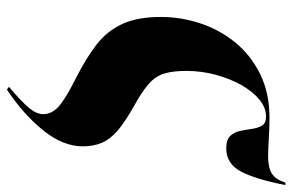

<svg xmlns="http://www.w3.org/2000/svg" viewBox="-165 -461 845 555"><g transform="rotate(90 257.5 -183.5)"><path d="M29 -226Q29 -283 47 -338.5Q65 -394 101.5 -439.5Q138 -485 193 -512.5Q248 -540 321 -540Q348 -540 380.5 -538Q413 -536 432 -536Q465 -536 482 -547Q499 -558 508 -586H515Q498 -499 475.5 -457Q453 -415 409 -415Q384 -415 373 -426.5Q362 -438 358.5 -455Q355 -472 352.5 -489.5Q350 -507 343 -518.5Q336 -530 317 -530Q291 -530 267.5 -510.5Q244 -491 225.5 -458Q207 -425 196 -384Q185 -343 185 -300Q185 -261 192.5 -236Q200 -211 222.5 -191Q245 -171 289 -147Q333 -122 357.5 -101Q382 -80 392.5 -56Q403 -32 403 0Q403 57 356.5 114.5Q310 172 239 219L231 213Q275 176 292.5 154.5Q310 133 310 114Q310 89 287.5 69Q265 49 203 18Q148 -10 109 -40Q70 -70 49.5 -114Q29 -158 29 -226Z"/></g></svg>

Font: Noto Serif Display ExtraCondensed Black
Style: Italic
Weight: 900
Width: 2
Italic angle: -12°
Designer: Monotype Design Team
Foundry: Monotype Imaging Inc.
Version: Version 2.009